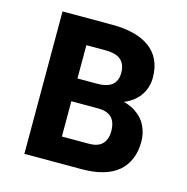

<svg xmlns="http://www.w3.org/2000/svg" viewBox="-84 -608 669 688"><g transform="rotate(15 250.0 -264.0)"><path d="M278.8 -225.6H141.6L141.1 -310.1H251.5Q276.9 -310.1 293.2 -316.7Q309.6 -323.2 317.6 -336.7Q325.7 -350.1 325.7 -369.6Q325.7 -386.2 320.8 -398.4Q315.9 -410.6 306.4 -418.5Q296.9 -426.3 283 -429.9Q269 -433.6 250.5 -433.6H179.2V0H65.4V-528.3H250.5Q293.9 -528.3 328.9 -519.5Q363.8 -510.7 388.7 -492.7Q413.6 -474.6 426.5 -447Q439.5 -419.4 439.5 -381.8Q439.5 -357.9 430.4 -336.4Q421.4 -314.9 403.6 -298.3Q385.7 -281.7 359.9 -271.2Q334 -260.7 300.3 -258.3ZM278.8 0H107.9L155.3 -94.7H278.3Q302.2 -94.7 316.7 -102.3Q331.1 -109.9 338.1 -124.3Q345.2 -138.7 345.2 -159.2Q345.2 -179.7 338.6 -194.6Q332 -209.5 317.4 -217.5Q302.7 -225.6 278.3 -225.6H165.5L166.5 -310.1H298.3L329.6 -276.9Q373.5 -273.4 402.3 -255.4Q431.2 -237.3 445.1 -210Q459 -182.6 459 -150.4Q459 -113.3 446.8 -85Q434.6 -56.6 411.9 -37.8Q389.2 -19 355.5 -9.5Q321.8 0 278.8 0Z"/></g></svg>

Font: Roboto Condensed Medium
Style: Regular
Weight: 500
Designer: Christian Robertson
Foundry: Google
Version: Version 3.0